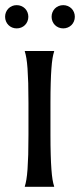

<svg xmlns="http://www.w3.org/2000/svg" viewBox="-28 -722 310 742"><path d="M82 -324.2Q82 -368.2 81.1 -400.6Q80.1 -433.1 78.4 -456.8Q76.7 -480.5 74 -496.6Q71.3 -512.7 67.9 -522.9V-524.9H181.2V-522.9Q177.7 -512.7 175 -496.6Q172.4 -480.5 170.7 -456.8Q168.9 -433.1 168 -400.6Q167 -368.2 167 -324.2V-201.2Q167 -157.2 168 -124.5Q168.9 -91.8 170.7 -68.1Q172.4 -44.4 175 -28.3Q177.7 -12.2 181.2 -2V0H67.9V-2Q71.3 -12.2 74 -28.3Q76.7 -44.4 78.4 -68.1Q80.1 -91.8 81.1 -124.5Q82 -157.2 82 -201.2ZM-8.3 -657.2Q-8.3 -666.5 -4.9 -674.8Q-1.5 -683.1 4.6 -689.2Q10.7 -695.3 18.8 -698.7Q26.9 -702.1 36.6 -702.1Q45.9 -702.1 54.2 -698.7Q62.5 -695.3 68.6 -689.2Q74.7 -683.1 78.1 -674.8Q81.5 -666.5 81.5 -657.2Q81.5 -647.9 78.1 -639.6Q74.7 -631.3 68.6 -625.2Q62.5 -619.1 54.2 -615.7Q45.9 -612.3 36.6 -612.3Q26.9 -612.3 18.8 -615.7Q10.7 -619.1 4.6 -625.2Q-1.5 -631.3 -4.9 -639.6Q-8.3 -647.9 -8.3 -657.2ZM171.4 -657.2Q171.4 -666.5 174.8 -674.8Q178.2 -683.1 184.3 -689.2Q190.4 -695.3 198.7 -698.7Q207 -702.1 216.3 -702.1Q225.6 -702.1 233.9 -698.7Q242.2 -695.3 248.3 -689.2Q254.4 -683.1 257.8 -674.8Q261.2 -666.5 261.2 -657.2Q261.2 -647.9 257.8 -639.6Q254.4 -631.3 248.3 -625.2Q242.2 -619.1 233.9 -615.7Q225.6 -612.3 216.3 -612.3Q207 -612.3 198.7 -615.7Q190.4 -619.1 184.3 -625.2Q178.2 -631.3 174.8 -639.6Q171.4 -647.9 171.4 -657.2Z"/></svg>

Font: Marcellus SC
Style: Regular
Weight: 400
Designer: Astigmatic (AOETI)
Foundry: Astigmatic (AOETI)
Version: Version 1.001